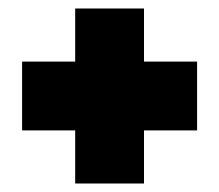

<svg xmlns="http://www.w3.org/2000/svg" viewBox="-20 -516 516 452"><path d="M157 -84V-209H32V-371H157V-496H319V-371H444V-209H319V-84Z"/></svg>

Font: Passion One
Style: Bold
Weight: 700
Designer: Alejandro Lo Celso
Foundry: Fontstage
Version: Version 1.002